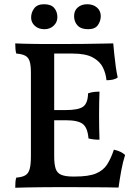

<svg xmlns="http://www.w3.org/2000/svg" viewBox="-20 -884 648 907"><path d="M52 -679Q68 -678 92.5 -677.5Q117 -677 144.5 -676.5Q172 -676 196.5 -676Q221 -676 236 -676V-146Q236 -108 243 -87Q250 -66 270 -58Q290 -50 325 -50L319 0Q291 0 253.5 0Q216 0 176.5 0.5Q137 1 104 1.5Q71 2 52 3Q52 -12 53 -24.5Q54 -37 57 -45Q84 -47 99 -55.5Q114 -64 120 -85Q126 -106 126 -146V-540Q126 -576 120 -594.5Q114 -613 99 -621Q84 -629 57 -631Q54 -640 53 -653Q52 -666 52 -679ZM518 -177Q536 -173 548.5 -167Q561 -161 571 -152Q560 -118 552.5 -76.5Q545 -35 540 2Q519 1 484.5 1Q450 1 407.5 0.5Q365 0 319 0L325 -50H333Q399 -50 433.5 -64.5Q468 -79 486 -107Q504 -135 518 -177ZM450 -451Q449 -426 448.5 -397.5Q448 -369 448 -341Q448 -312 448.5 -281Q449 -250 450 -224Q435 -224 422.5 -225.5Q410 -227 398 -230Q394 -280 371.5 -298Q349 -316 290 -316H220V-364H290Q350 -364 372.5 -380Q395 -396 396 -443Q410 -448 423 -449.5Q436 -451 450 -451ZM515 -679Q517 -657 520 -627Q523 -597 527 -568.5Q531 -540 536 -518Q527 -511 513.5 -508Q500 -505 483 -505Q480 -537 466 -565.5Q452 -594 418.5 -612.5Q385 -631 323 -631H212L235 -676Q313 -676 369 -676.5Q425 -677 461 -678Q497 -679 515 -679ZM396 -746Q363 -746 346.5 -763.5Q330 -781 330 -808Q330 -834 347.5 -849Q365 -864 392 -864Q420 -864 438 -848.5Q456 -833 456 -808Q456 -785 442.5 -765.5Q429 -746 396 -746ZM190 -746Q162 -746 144.5 -762Q127 -778 127 -801Q127 -825 141.5 -844.5Q156 -864 188 -864Q221 -864 236 -846.5Q251 -829 251 -803Q251 -779 233.5 -762.5Q216 -746 190 -746Z"/></svg>

Font: Vollkorn Medium
Style: Regular
Weight: 500
Designer: Friedrich Althausen
Foundry: Friedrich Althausen
Version: Version 5.000